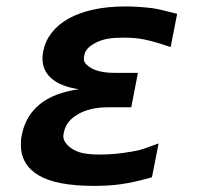

<svg xmlns="http://www.w3.org/2000/svg" viewBox="-20 -577 642 607"><path d="M277.3 10.7Q158.2 10.7 102.1 -22.7Q45.9 -56.2 45.9 -120.1Q45.9 -127.4 46.6 -135.7Q47.4 -144 49.3 -152.3Q61.5 -211.4 106 -247.6Q150.4 -283.7 229.5 -294.9Q173.3 -303.2 143.8 -328.1Q114.3 -353 114.3 -392.1Q114.3 -397.9 115 -403.6Q115.7 -409.2 116.7 -415Q123 -447.3 143.3 -473.4Q163.6 -499.5 196.5 -518.1Q229.5 -536.6 274.7 -546.6Q319.8 -556.6 376.5 -556.6Q418 -556.6 464.4 -550.8Q465.3 -550.3 466.8 -550.3Q468.3 -550.3 469.2 -549.8Q476.6 -548.8 494.1 -544.7Q511.7 -540.5 540 -533.2L519.5 -428.2L507.8 -432.1Q485.8 -439.5 468.3 -444.3Q450.7 -449.2 435.1 -452.4Q419.4 -455.6 403.6 -456.8Q387.7 -458 369.1 -458Q341.8 -458 321.3 -454.6Q300.8 -451.2 281.7 -441.4L269.5 -434.1Q249 -420.4 246.1 -400.4Q245.6 -397.9 245.4 -395.3Q245.1 -392.6 245.1 -390.6Q245.1 -382.8 251 -375.7Q256.8 -368.7 266.6 -362.8Q293.5 -346.7 342.3 -346.7H416L395 -237.8H321.3Q291.5 -237.8 266.6 -231.7Q241.7 -225.6 225.1 -214.8L215.3 -208.5Q187.5 -189 181.6 -156.7Q180.2 -150.9 180.2 -146.5Q180.2 -136.2 186.8 -126.5Q193.4 -116.7 204.6 -108.9Q221.7 -96.7 243.9 -92.5Q266.1 -88.4 295.4 -88.4Q321.8 -88.4 346.4 -90.8Q371.1 -93.3 396.5 -97.7Q406.7 -99.6 411.6 -100.6Q416.5 -101.6 420.9 -102.5Q426.3 -104 441.4 -109.1Q456.5 -114.3 481.4 -123.5L460.4 -16.6Q458 -16.1 456.1 -15.6Q454.1 -15.1 451.7 -14.2Q427.2 -7.3 405 -2.4Q382.8 2.4 361.8 5.4Q340.8 8.3 320.1 9.5Q299.3 10.7 277.3 10.7Z"/></svg>

Font: Hack
Style: Bold Italic
Weight: 700
Italic angle: -11°
Monospace: yes
Designer: Christopher Simpkins
Foundry: Christopher Simpkins
Version: Version 2.017; ttfautohint (v1.4.1) -l 4 -r 80 -G 350 -x 0 -